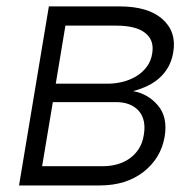

<svg xmlns="http://www.w3.org/2000/svg" viewBox="-20 -565 597 585"><path d="M128.9 -545.5H343.8Q430.8 -545.5 474.1 -507.5Q518.8 -468.4 507.8 -405.2Q503.6 -380.7 493.1 -361.7Q482.6 -342.7 466.8 -328.3Q451 -313.9 430.4 -303.8Q409.8 -293.7 385.3 -287.3Q430.8 -279.5 461.3 -243.6Q491.8 -207.7 481.5 -147.7Q470.2 -83.1 417.6 -41.5Q364.3 0 284.1 0H38ZM294 -58.6Q316.4 -58.6 337.4 -64.5Q358.3 -70.3 375 -82.2Q391.7 -94.1 403.1 -111.9Q414.4 -129.6 418 -153.1Q422.2 -176.5 418.3 -195.1Q414.4 -213.8 403.2 -226.7Q392 -239.7 374.5 -246.8Q356.9 -253.9 333.8 -253.9H141L108.3 -58.6ZM149.9 -310H307.9Q329.9 -310 352.5 -315.3Q375 -320.7 394.2 -332Q413.4 -343.4 426.8 -361Q440.3 -378.6 443.9 -403.1Q450.3 -442.8 422.2 -464.8Q394.2 -486.9 333.8 -486.9H179.3Z"/></svg>

Font: Inter P Light
Style: Italic
Weight: 300
Italic angle: 9.39999°
Designer: Rasmus Andersson
Foundry: rsms
Version: Version 3.018;git-588b23468